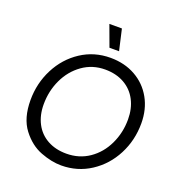

<svg xmlns="http://www.w3.org/2000/svg" viewBox="-158 -1029 1080 1166"><g transform="rotate(20 382.0 -446.0)"><path d="M57 -302Q57 -411 105 -504.5Q153 -598 237.5 -653.5Q322 -709 427 -709Q518 -709 588.5 -669.5Q659 -630 698.5 -559.5Q738 -489 738 -398Q738 -289 690 -196Q642 -103 557 -47.5Q472 8 367 8Q305 8 234 -19Q163 -46 110 -115.5Q57 -185 57 -302ZM654 -393Q654 -463 626 -517Q598 -571 545 -601Q492 -631 421 -631Q339 -631 275 -585.5Q211 -540 176 -465.5Q141 -391 141 -305Q141 -235 169 -181.5Q197 -128 249.5 -99Q302 -70 372 -70Q455 -70 519 -114Q583 -158 618.5 -232.5Q654 -307 654 -393ZM349 -900H430L461 -764H399Z"/></g></svg>

Font: Fixel Italic Variable 20240409 Display Thin
Style: Italic
Weight: 100
Italic angle: -10°
Designer: AlfaBravo + MacPaw
Foundry: Kyrylo Tkachov, Marchela Mozhyna, Serhii Makarenko, Maria Weinstein, Zakhar Kryvoshyya
Version: Version 1.211;Glyphs 3.2 (3225)